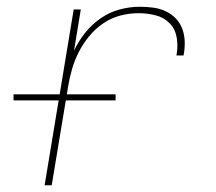

<svg xmlns="http://www.w3.org/2000/svg" viewBox="-20 -548 640 568"><path d="M112 0 198 -520H219L199 -398Q212 -426 232 -451Q252 -476 278 -494Q304 -512 334 -520Q364 -528 393 -528Q413 -528 432.5 -525.5Q452 -523 469.5 -515Q487 -507 500 -493.5Q513 -480 519.5 -462Q526 -444 526.5 -424Q527 -404 523 -384H502Q507 -410 503 -435.5Q499 -461 482.5 -478.5Q466 -496 441 -502.5Q416 -509 390 -509Q363 -509 336 -502Q309 -495 285.5 -479Q262 -463 243.5 -440.5Q225 -418 212.5 -393Q200 -368 192.5 -341.5Q185 -315 181 -289L133 0ZM322 -251H20V-269H322Z"/></svg>

Font: Iosevka SS04 Thin Extended
Style: Italic
Weight: 100
Width: 7
Italic angle: -9°
Monospace: yes
Designer: Belleve Invis
Foundry: Belleve Invis
Version: Version 19.0.0; ttfautohint (v1.8.4)